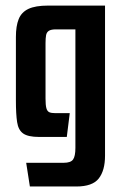

<svg xmlns="http://www.w3.org/2000/svg" viewBox="-20 -490 436 687"><path d="M86.9 177.3 73.7 92.5H207.7Q233.1 92.5 241.4 80.8Q249.8 69.1 249.8 39.1V-384.9H180.1Q163.3 -384.9 155.2 -380Q147.2 -375.1 145 -364.6Q142.9 -354 142.9 -335.5V-137.4Q142.9 -114.3 145.9 -103.1Q148.9 -91.9 156.4 -88.5Q163.9 -85.1 178.4 -85.1H229.6L219 0H119.8Q80.5 0 63 -12.3Q45.5 -24.6 41.2 -53.3Q36.9 -81.9 36.9 -130.3V-357.9Q36.9 -396.9 46.9 -421.7Q56.8 -446.4 81.8 -458.2Q106.8 -470 151.8 -470H355.8V67.2Q355.8 120.1 333.3 148.7Q310.9 177.3 253 177.3Z"/></svg>

Font: Smooch Sans Thin
Style: Regular
Weight: 100
Designer: Robert E. Leuschke
Foundry: Robert E. Leuschke
Version: Version 1.010